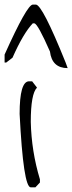

<svg xmlns="http://www.w3.org/2000/svg" viewBox="-59 -806 313 831"><path d="M80.1 -454.1 101.1 -426.8Q74.2 -399.9 74.2 -278.8Q77.1 -150.9 113.8 -29.8V-16.1L94.2 4.9H74.2Q42 4.9 25.9 -313Q25.9 -454.1 66.9 -454.1ZM83 -786.1H96.2Q124 -786.1 225.1 -535.2L233.9 -511.2Q166 -511.2 157.2 -583Q105 -702.1 89.8 -705.1H83Q42 -662.1 -4.9 -556.2L-32.2 -535.2H-39.1V-569.8Q58.1 -786.1 83 -786.1Z"/></svg>

Font: Loved by the King
Style: Regular
Weight: 400
Designer: Kimberly Geswein
Foundry: Kimberly Geswein
Version: Version 1.002 2006